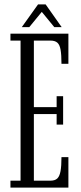

<svg xmlns="http://www.w3.org/2000/svg" viewBox="-20 -853 370 873"><path d="M27.5 0V-31.5H73.5V-668.5H27.5V-700H291V-563H259.5Q259.5 -603.5 255.5 -626.5Q251.5 -649.5 240.8 -659Q230 -668.5 209 -668.5H134V-366H237.5V-415.5H267V-286.5H237.5V-334.5H134V-31.5H209Q230 -31.5 240.5 -41.5Q251 -51.5 255.2 -74.8Q259.5 -98 259.5 -138.5H291V0ZM79 -729.5 153 -833H187.5L260.5 -729.5H227L170 -799L113 -729.5Z"/></svg>

Font: Imbue Light
Style: Regular
Weight: 300
Designer: Tyler Finck
Foundry: Etcetera Type Company
Version: Version 1.102